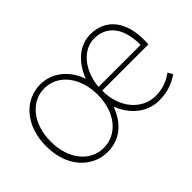

<svg xmlns="http://www.w3.org/2000/svg" viewBox="-87 -819 1110 1110"><g transform="rotate(-45 468.5 -263.5)"><path d="M288 13C383 13 458 -42 497 -149C535 -50 614 13 710 13C789 13 834 -13 873 -37L857 -68C817 -39 771 -20 713 -20C602 -20 514 -122 516 -261H893C895 -274 895 -286 895 -297C895 -453 818 -540 697 -540C609 -540 535 -476 497 -376C460 -485 374 -540 288 -540C167 -540 59 -439 59 -262C59 -88 167 13 288 13ZM288 -20C179 -20 97 -118 97 -262C97 -407 179 -507 288 -507C399 -507 481 -407 481 -262C481 -118 399 -20 288 -20ZM516 -291C527 -418 605 -507 696 -507C795 -507 860 -435 860 -291Z"/></g></svg>

Font: Noto Sans T Chinese Thin
Style: Regular
Weight: 100
Designer: Ryoko NISHIZUKA (kana & ideographs); Paul D. Hunt (Latin, Greek & Cyrillic); Wenlong ZHANG (bopomofo); Sandoll Communica
Foundry: Adobe Systems Incorporated
Version: Version 1.000;PS 1;hotconv 1.0.78;makeotf.lib2.5.61930